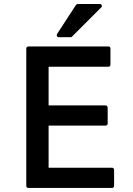

<svg xmlns="http://www.w3.org/2000/svg" viewBox="-20 -929 658 949"><path d="M109.9 -689Q109.9 -693.4 112.8 -696.3Q115.7 -699.2 120.1 -699.2H516.1Q525.9 -699.2 525.9 -689V-608.9Q525.9 -605 523.2 -602.1Q520.5 -599.1 516.1 -599.1H220.2V-408.2H502Q505.9 -408.2 509 -404.8Q512.2 -401.4 512.2 -397.9V-317.9Q512.2 -313.5 509 -310.8Q505.9 -308.1 502 -308.1H220.2V-100.1H534.2Q537.6 -100.1 540.8 -96.9Q543.9 -93.8 543.9 -89.8V-9.8Q543.9 -5.9 541 -2.9Q538.1 0 534.2 0H120.1Q115.7 0 112.8 -2.9Q109.9 -5.9 109.9 -9.8ZM270 -745.1Q264.2 -745.1 261.5 -750.2Q258.8 -755.4 262.2 -761.2L355 -903.8Q360.4 -909.2 363.8 -909.2H473.1Q480.5 -909.2 482.9 -902.8Q485.4 -896.5 480 -892.1L335.9 -748Q333 -745.1 329.1 -745.1Z"/></svg>

Font: Fragment Mono SemBd
Style: Regular
Weight: 600
Designer: Wei Huang based on Nimbus Sans by URW Studio, based on Helvetica by Max Miedinger.
Foundry: Wei Huang
Version: Version 1.011